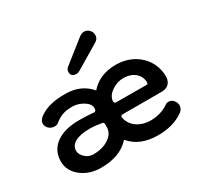

<svg xmlns="http://www.w3.org/2000/svg" viewBox="-157 -929 1179 1138"><g transform="rotate(-30 432.0 -360.0)"><path d="M358 -603C349 -596 344 -586 344 -574C344 -552 356 -541 381 -541C392 -541 395 -546 402 -547L571 -648C585 -657 592 -669 592 -685C592 -714 569 -736 544 -736C529 -736 514 -727 506 -720ZM40 -138C40 -94 59 -58 96 -29C133 0 178 14 230 14C317 14 383 -11 429 -62C472 -10 535 16 619 16C679 16 743 4 798 -37C810 -48 816 -61 816 -75C816 -103 793 -126 770 -126C761 -126 754 -124 749 -120C714 -95 671 -82 622 -82C557 -82 497 -118 485 -179C485 -181 484 -183 484 -185C484 -193 488 -197 496 -197H766C805 -197 832 -221 832 -264C832 -380 738 -472 608 -472C533 -472 475 -447 432 -398C391 -447 334 -472 262 -472C193 -472 134 -462 85 -427C68 -414 59 -401 59 -386C59 -358 84 -336 112 -336C124 -336 134 -339 141 -346C170 -369 202 -386 258 -386C285 -386 311 -379 335 -364C359 -349 371 -332 371 -312C371 -298 366 -291 357 -291C344 -292 326 -294 303 -295C279 -296 263 -296 254 -296C125 -296 40 -239 40 -138ZM486 -296C489 -319 503 -339 528 -356C553 -373 580 -381 608 -381C675 -381 717 -340 717 -289C717 -288 717 -287 717 -286C717 -280 714 -277 707 -277L499 -278C487 -278 486 -288 486 -296ZM150 -147C150 -194 198 -221 283 -221C310 -221 337 -218 366 -213C374 -212 378 -207 378 -198V-179C378 -150 364 -126 336 -107C308 -88 273 -78 230 -78C209 -78 190 -85 174 -100C158 -115 150 -130 150 -147Z"/></g></svg>

Font: Dongle
Style: Regular
Weight: 400
Designer: Yanghee Ryu
Foundry: Yanghee Ryu
Version: Version 2.000